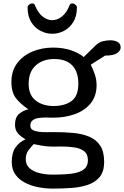

<svg xmlns="http://www.w3.org/2000/svg" viewBox="-20 -859 727 1125"><path d="M289.1 246.1Q246.1 246.1 203.6 237.8Q161.1 229.5 126 211.2Q90.8 192.9 69.8 163.1Q48.8 133.3 48.8 90.8Q48.8 37.1 70.1 5.9Q91.3 -25.4 129.9 -43Q108.4 -53.7 88.1 -74.2Q67.9 -94.7 67.9 -127.9Q67.9 -169.4 89.6 -189.7Q111.3 -210 146 -218.8Q102.5 -247.6 74.7 -282Q46.9 -316.4 46.9 -378.9Q46.9 -443.4 80.3 -488.3Q113.8 -533.2 169.4 -556.6Q225.1 -580.1 291 -580.1Q347.7 -580.1 393.1 -565.4Q438.5 -550.8 470.7 -524.9L537.1 -589.8Q559.1 -611.8 582.8 -617.4Q606.4 -623 626 -623Q649.4 -623 668.2 -613.8Q687 -604.5 687 -580.1Q687 -563 666.5 -548.1Q646 -533.2 595.7 -533.2L511.7 -480Q523.9 -456.1 534.9 -424.8Q545.9 -393.6 545.9 -359.9Q545.9 -296.4 511.5 -253.9Q477.1 -211.4 419.2 -190.4Q361.3 -169.4 291 -169.4Q281.7 -169.4 270 -169.9Q258.3 -170.4 245.6 -170.4Q224.6 -170.4 204.3 -167.2Q184.1 -164.1 170.9 -153.8Q157.7 -143.6 157.7 -122.1Q157.7 -105.5 171.9 -97.4Q186 -89.4 207.8 -86.9Q229.5 -84.5 252 -84.5Q264.6 -84.5 276.1 -84.7Q287.6 -85 296.9 -85Q356.4 -85 409.2 -80.1Q461.9 -75.2 502.9 -58.1Q543.9 -41 567.1 -5.9Q590.3 29.3 590.3 89.8Q590.3 145 564.9 176.8Q539.6 208.5 496.3 223.4Q453.1 238.3 399.4 242.2Q345.7 246.1 289.1 246.1ZM293.9 -237.8Q358.9 -237.8 398.9 -266.8Q439 -295.9 439 -369.6Q439 -438.5 403.1 -475.8Q367.2 -513.2 297.9 -513.2Q231 -513.2 189.5 -475.8Q147.9 -438.5 147.9 -367.2Q147.9 -302.2 189.2 -270Q230.5 -237.8 293.9 -237.8ZM287.1 164.1Q325.7 164.1 362.8 162.1Q399.9 160.2 429.7 152.6Q459.5 145 477.3 127.9Q495.1 110.8 495.1 80.1Q495.1 43.9 472.9 26.9Q450.7 9.8 415.5 4.6Q380.4 -0.5 341.8 -0.5Q326.7 -0.5 314.5 -0.2Q302.2 0 291 0Q268.6 0 244.6 -2.7Q220.7 -5.4 177.7 -14.6Q162.6 0.5 146.7 21.5Q130.9 42.5 130.9 73.2Q130.9 106.9 153.3 126.7Q175.8 146.5 211.4 155.3Q247.1 164.1 287.1 164.1ZM286.1 -661.1Q250 -661.1 216.8 -678.5Q183.6 -695.8 162.6 -730.2Q141.6 -764.6 141.6 -815.9Q141.6 -824.2 150.4 -831.5Q159.2 -838.9 168.5 -838.9Q180.7 -838.9 184.6 -828.6Q201.7 -784.7 229 -762.7Q256.3 -740.7 286.1 -740.7Q315.9 -740.7 343.5 -762.7Q371.1 -784.7 387.7 -828.6Q391.6 -838.9 403.8 -838.9Q413.6 -838.9 422.1 -831.5Q430.7 -824.2 430.7 -815.9Q430.7 -764.6 409.7 -730.2Q388.7 -695.8 355.5 -678.5Q322.3 -661.1 286.1 -661.1Z"/></svg>

Font: Cutive
Style: Regular
Weight: 400
Version: Version 1.100; ttfautohint (v1.8.4.7-5d5b)